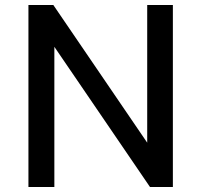

<svg xmlns="http://www.w3.org/2000/svg" viewBox="-20 -743 798 763"><path d="M565 -723V-176L192 -723H93V0H196V-557L576 0H667V-723Z"/></svg>

Font: United Sans Medium
Style: Regular
Weight: 500
Designer: Pablo Impallari, Rodrigo Fuenzalida (Modified by Dan O. Williams)
Version: Version 1.000;PS 001.000;hotconv 1.0.88;makeotf.lib2.5.64775